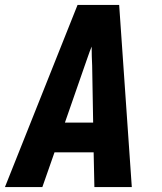

<svg xmlns="http://www.w3.org/2000/svg" viewBox="-32 -755 652 775"><path d="M-12 0 281 -735H449L500 0H349L346 -140H188L139 0ZM344 -260 340 -490Q339 -509 338.5 -528.5Q338 -548 338 -567Q330 -548 323.5 -528.5Q317 -509 310 -490L230 -260Z"/></svg>

Font: Iosevka Heavy Extended Oblique
Style: Regular
Weight: 900
Width: 7
Italic angle: -9°
Monospace: yes
Designer: Belleve Invis
Foundry: Belleve Invis
Version: Version 32.5.0; ttfautohint (v1.8.4)